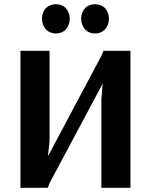

<svg xmlns="http://www.w3.org/2000/svg" viewBox="-20 -891 716 911"><path d="M77 0V-650H215V-219L208 -154H210L462 -628L471 -650H599V0H461V-420L467 -492H466L215 -22L207 0ZM431 -732Q403 -732 385 -750Q375 -761 370 -774.5Q365 -788 365 -802Q365 -833 385 -854Q404 -871 431 -871Q457 -871 477 -854Q497 -831 497 -802Q497 -772 477 -750Q458 -732 431 -732ZM245 -732Q219 -732 199 -750Q189 -761 184 -774.5Q179 -788 179 -802Q179 -833 199 -854Q219 -871 245 -871Q271 -871 291 -854Q311 -831 311 -802Q311 -772 291 -750Q272 -732 245 -732Z"/></svg>

Font: Arsenal SC
Style: Bold
Weight: 700
Designer: Andrij Shevchenko
Foundry: Stairsfor
Version: Version 2.001; ttfautohint (v1.8.4.7-5d5b)